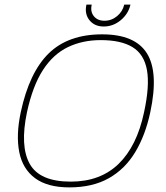

<svg xmlns="http://www.w3.org/2000/svg" viewBox="-20 -803 722 833"><path d="M430 -688Q390 -688 368 -715.5Q346 -743 355 -783H378Q371 -753 387 -733Q403 -713 433 -713Q464 -713 488 -733Q512 -753 519 -783H546Q537 -743 504 -715.5Q471 -688 430 -688ZM281 10Q186 10 132 -30Q78 -70 63.5 -143.5Q49 -217 70 -316Q107 -489 191.5 -571.5Q276 -654 423 -654Q566 -654 617.5 -571.5Q669 -489 632 -316Q611 -217 567 -143.5Q523 -70 452.5 -30Q382 10 281 10ZM287 -15Q415 -15 494.5 -92Q574 -169 605 -316Q630 -431 617.5 -499.5Q605 -568 555 -598.5Q505 -629 417 -629Q338 -629 274.5 -598.5Q211 -568 166.5 -499.5Q122 -431 97 -316Q66 -169 109 -92Q152 -15 287 -15Z"/></svg>

Font: Kanit Thin
Style: Italic
Weight: 250
Italic angle: -12°
Designer: Katatrad Team
Foundry: CadsonDemak
Version: Version 2.000; ttfautohint (v1.8.3)